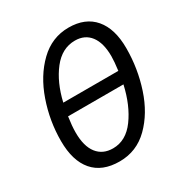

<svg xmlns="http://www.w3.org/2000/svg" viewBox="-170 -856 951 997"><g transform="rotate(-30 305.5 -357.5)"><path d="M51 -234Q51 -354 90.5 -467.5Q130 -581 204.5 -653Q279 -725 379 -725Q479 -725 532.5 -662Q586 -599 586 -483Q586 -361 548.5 -247.5Q511 -134 438 -62Q365 10 263 10Q159 10 105 -53Q51 -116 51 -234ZM491 -401Q498 -454 498 -485Q498 -565 465.5 -607.5Q433 -650 374 -650Q296 -650 241 -579.5Q186 -509 161 -401ZM479 -327H147Q139 -273 139 -234Q139 -152 172.5 -109Q206 -66 267 -66Q345 -66 399.5 -140.5Q454 -215 479 -327Z"/></g></svg>

Font: Noto Sans UI Narrow
Style: Italic
Weight: 400
Width: 4
Italic angle: -12°
Designer: Monotype Design Team
Foundry: Monotype Imaging Inc.
Version: Version 1.001